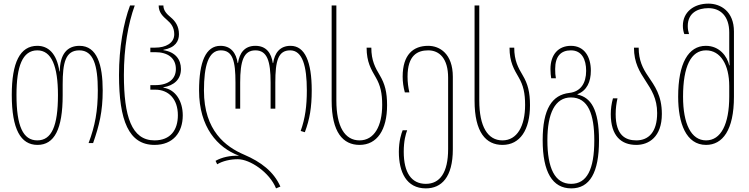

<svg xmlns="http://www.w3.org/2000/svg" viewBox="-20 -790 4137 1060"><path d="M187 10C280 10 326 -77 326 -264V-324C326 -443 341 -512 418 -512C496 -512 520 -429 520 -291C520 -178 505 -95 469 0H494C528 -98 547 -173 547 -291C547 -432 516 -537 419 -537C350 -537 311 -490 310 -396H308C293 -498 244 -537 186 -537C90 -537 45 -444 45 -266C45 -77 94 10 187 10ZM186 -15C107 -15 71 -94 71 -266C71 -424 104 -512 186 -512C265 -512 300 -424 300 -265C300 -94 265 -15 186 -15Z M833 10C936 10 989 -59 989 -153C989 -232 949 -296 882 -306V-308C940 -318 979 -351 979 -409C979 -461 949 -503 882 -513V-515C949 -527 968 -563 968 -601C968 -646 947 -674 923 -694C900 -713 882 -732 882 -760H856C856 -721 879 -700 903 -679C924 -661 942 -639 942 -601C942 -552 895 -527 837 -527H810V-502H837C907 -502 951 -469 951 -409C951 -356 913 -320 837 -320H810V-295H837C912 -295 962 -242 962 -154C962 -72 921 -15 833 -15C706 -15 664 -148 664 -376C664 -526 687 -658 724 -760H698C662 -665 637 -526 637 -376C637 -124 691 10 833 10Z M1504 250 1528 240C1491 157 1421 104 1328 64C1227 21 1106 -68 1106 -290C1106 -425 1130 -512 1199 -512C1265 -512 1280 -453 1280 -334V-190H1306V-334C1306 -453 1325 -512 1390 -512C1455 -512 1474 -453 1474 -334V-190H1500V-334C1500 -453 1515 -512 1582 -512C1650 -512 1674 -425 1674 -291C1674 -205 1665 -137 1640 -67L1663 -60C1690 -132 1701 -198 1701 -291C1701 -448 1664 -537 1584 -537C1525 -537 1496 -497 1488 -442H1486C1478 -497 1450 -537 1390 -537C1330 -537 1302 -497 1294 -442H1292C1284 -497 1255 -537 1197 -537C1116 -537 1079 -448 1079 -290C1079 -88 1181 25 1298 69V70C1252 68 1205 78 1170 98L1179 117C1209 99 1251 89 1293 89C1360 89 1468 161 1504 250Z M1965 10C2062 10 2117 -73 2117 -209C2117 -281 2105 -327 2077 -374C2052 -416 2030 -455 2030 -527H2004C2004 -447 2029 -407 2055 -362C2080 -319 2090 -276 2090 -211C2090 -94 2046 -15 1965 -15C1883 -15 1837 -92 1837 -235V-760H1811V-234C1811 -59 1874 10 1965 10Z M2331 250C2417 250 2480 189 2480 34V-366C2480 -494 2407 -537 2344 -537C2261 -537 2203 -488 2203 -367C2203 -338 2207 -309 2215 -280H2240C2234 -307 2230 -335 2230 -367C2230 -485 2285 -512 2344 -512C2406 -512 2454 -467 2454 -361V33C2454 164 2408 225 2331 225C2252 225 2209 164 2209 48C2209 -13 2220 -50 2228 -71H2203C2196 -54 2182 -12 2182 48C2182 159 2223 250 2331 250Z M2754 10C2851 10 2906 -73 2906 -209C2906 -281 2894 -327 2866 -374C2841 -416 2819 -455 2819 -527H2793C2793 -447 2818 -407 2844 -362C2869 -319 2879 -276 2879 -211C2879 -94 2835 -15 2754 -15C2672 -15 2626 -92 2626 -235V-760H2600V-234C2600 -59 2663 10 2754 10Z M3134 250C3236 250 3287 163 3287 -14C3287 -189 3241 -252 3168 -268V-270C3220 -290 3242 -338 3242 -400C3242 -477 3206 -537 3132 -537C3062 -537 3019 -488 3019 -409C3019 -388 3021 -372 3023 -358H3049C3046 -373 3045 -389 3045 -409C3045 -480 3077 -512 3132 -512C3192 -512 3216 -462 3216 -399C3216 -331 3186 -284 3123 -277C3028 -266 2976 -189 2976 -16C2976 160 3030 250 3134 250ZM3133 225C3043 225 3002 138 3002 -16C3002 -164 3044 -252 3132 -252C3228 -252 3261 -158 3261 -15C3261 146 3220 225 3133 225Z M3493 10C3561 10 3634 -33 3634 -161C3634 -264 3594 -316 3557 -371C3529 -412 3506 -457 3506 -527H3480C3480 -443 3512 -393 3544 -344C3576 -295 3608 -246 3608 -166C3608 -60 3560 -15 3493 -15C3434 -15 3379 -42 3379 -160C3379 -192 3383 -220 3389 -247H3364C3356 -218 3352 -189 3352 -160C3352 -39 3410 10 3493 10Z M3878 10C3969 10 4032 -71 4032 -256V-616C4032 -727 3959 -770 3891 -770C3810 -770 3750 -723 3750 -648C3750 -630 3753 -615 3758 -602H3784C3780 -615 3777 -629 3777 -646C3777 -720 3834 -745 3891 -745C3958 -745 4006 -700 4006 -611V-497C4006 -475 4007 -454 4008 -429H4006C3995 -479 3952 -537 3877 -537C3780 -537 3724 -440 3724 -256C3724 -111 3767 10 3878 10ZM3878 -15C3796 -15 3751 -106 3751 -256C3751 -424 3795 -512 3878 -512C3958 -512 4006 -432 4006 -315V-257C4006 -104 3960 -15 3878 -15Z"/></svg>

Font: Noto Sans Georgian ExtraCondensed Thin
Style: Regular
Weight: 100
Width: 2
Designer: Monotype Design Team, Akaki Razmadze
Foundry: Google LLC
Version: Version 2.005